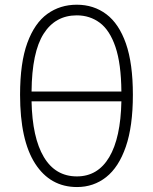

<svg xmlns="http://www.w3.org/2000/svg" viewBox="-20 -764 632 794"><path d="M298.5 9.5Q188 9.5 125.5 -87.2Q63 -184 63 -372Q63 -504.5 93 -586.5Q123 -668.5 175.8 -706.5Q228.5 -744.5 297.5 -744.5Q367.5 -744.5 419.8 -705.2Q472 -666 500.8 -583.8Q529.5 -501.5 529.5 -372Q529.5 -241.5 500.2 -157Q471 -72.5 419 -31.5Q367 9.5 298.5 9.5ZM297.5 -700.5Q209 -700.5 160.5 -624.5Q112 -548.5 110.5 -385.5H482Q481 -500.5 457.5 -569.8Q434 -639 392.8 -669.8Q351.5 -700.5 297.5 -700.5ZM298 -34.5Q384.5 -34.5 431.8 -114.2Q479 -194 482 -345H110.5Q113.5 -195 161.2 -114.8Q209 -34.5 298 -34.5Z"/></svg>

Font: Heraclito ExtraLight
Style: Regular
Weight: 200
Designer: Kostas Bartsokas (font) & Cristiano Sobral (main changes)
Foundry: Kostas Bartsokas (font) & Cristiano Sobral (main changes)
Version: Version 1.00;July 8, 2020;FontCreator 13.0.0.2655 64-bit